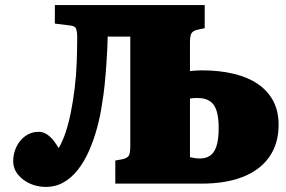

<svg xmlns="http://www.w3.org/2000/svg" viewBox="-20 -723 1128 756"><path d="M161 13Q127 13 98 0Q69 -13 50.5 -36Q32 -59 32 -89Q32 -118 44.5 -144.5Q57 -171 80 -187.5Q103 -204 132 -204Q150 -204 165.5 -193.5Q181 -183 192.5 -167.5Q204 -152 211 -140Q227 -167 239 -203.5Q251 -240 259.5 -283.5Q268 -327 274 -375.5Q280 -424 282 -476Q284 -528 284 -581Q284 -594 280.5 -607.5Q277 -621 254 -623L196 -630V-703H786V-612L758 -606Q740 -602 734 -592Q728 -582 728 -555V-443Q736 -444 743 -444.5Q750 -445 758 -445.5Q766 -446 775 -446Q844 -446 900 -432.5Q956 -419 995 -392.5Q1034 -366 1055.5 -326Q1077 -286 1077 -232Q1077 -158 1041 -106Q1005 -54 937.5 -27Q870 0 774 0H434V-91L462 -96Q480 -100 486.5 -109Q493 -118 493 -148V-579H404Q404 -562 402.5 -532Q401 -502 398.5 -465Q396 -428 392 -389Q388 -350 382 -315Q375 -266 362 -218.5Q349 -171 330.5 -129Q312 -87 287 -55Q262 -23 230.5 -5Q199 13 161 13ZM728 -104Q739 -102 747 -100.5Q755 -99 768 -99Q790 -99 806.5 -109.5Q823 -120 832 -146.5Q841 -173 841 -219Q841 -283 821.5 -310Q802 -337 759 -337Q753 -337 748.5 -337Q744 -337 739 -336.5Q734 -336 728 -335Z"/></svg>

Font: Literata 18pt Black
Style: Regular
Weight: 900
Designer: Latin by Veronika Burian and Jose Scaglione. Greek by Irene Vlachou. Cyrillic by Vera Evstafieva.
Foundry: TypeTogether
Version: Version 3.103;gftools[0.9.29]